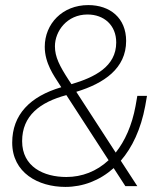

<svg xmlns="http://www.w3.org/2000/svg" viewBox="-20 -732 653 755"><path d="M212 -403 221 -389C98 -353 28 -281 28 -171C28 -53 130 3 237 3C306 3 372 -22 427 -71L473 0H520L455 -100C500 -152 534 -224 551 -315L558 -355H520L513 -315C499 -239 471 -177 435 -132L280 -371C389 -404 476 -463 476 -571C476 -661 413 -712 327 -712C225 -712 156 -638 156 -548C156 -483 193 -433 212 -403ZM67 -177C67 -277 137 -330 241 -358L407 -102C360 -58 302 -36 241 -36C152 -36 67 -76 67 -177ZM196 -550C196 -610 244 -675 324 -675C389 -675 437 -633 437 -565C437 -470 352 -428 261 -401L251 -416C214 -473 196 -508 196 -550Z"/></svg>

Font: Fixel Text 20240404 ExtraLight
Style: Italic
Weight: 200
Width: 4
Italic angle: -10°
Designer: AlfaBravo + MacPaw
Foundry: Kyrylo Tkachov, Marchela Mozhyna, Serhii Makarenko, Maria Weinstein, Zakhar Kryvoshyya
Version: Version 1.211;Glyphs 3.2 (3225)